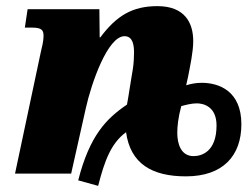

<svg xmlns="http://www.w3.org/2000/svg" viewBox="-20 -566 815 626"><path d="M235 22 300 40C321 -42 342 -99 391 -135C405 -32 476 9 586 9C707 9 767 -58 767 -161C767 -270 693 -296 638 -296C619 -296 604 -293 587 -288L593 -315C600 -351 610 -397 610 -432C610 -491 583 -546 493 -546C412 -546 360 -515 307 -444H305L304 -536H70L61 -476H85C118 -476 122 -466 122 -448C122 -433 117 -412 113 -396L29 0H212L260 -214C278 -295 331 -448 386 -448C414 -448 417 -417 417 -394C417 -380 416 -359 413 -340L409 -316C404 -289 401 -262 394 -225C326 -179 272 -123 235 22ZM611 -57C570 -57 558 -97 558 -133C558 -154 561 -183 571 -220C586 -224 604 -229 622 -229C644 -229 686 -218 686 -157C686 -70 636 -57 611 -57Z"/></svg>

Font: Noto Serif SemiCondensed Black
Style: Italic
Weight: 900
Width: 4
Italic angle: -12°
Designer: Monotype Design Team
Foundry: Monotype Imaging Inc.
Version: Version 2.014